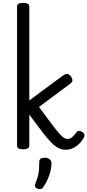

<svg xmlns="http://www.w3.org/2000/svg" viewBox="-20 -1035 614 1350"><path d="M143 15Q121 15 110.5 8.5Q100 2 100 -11V-989Q100 -1002 110.5 -1008.5Q121 -1015 143 -1015Q164 -1015 175 -1008.5Q186 -1002 186 -989V-329L423 -504Q438 -515 451.5 -515Q465 -515 479 -497Q488 -486 489.5 -472.5Q491 -459 473 -446L254 -283Q310 -207 344 -162Q378 -117 398 -94.5Q418 -72 431 -65Q444 -58 456 -58Q467 -58 475.5 -62.5Q484 -67 493.5 -76.5Q503 -86 515 -101Q524 -114 533.5 -115Q543 -116 556 -108Q572 -100 573.5 -88.5Q575 -77 568 -65Q549 -33 527 -15Q505 3 484 10.5Q463 18 445 18Q418 18 394.5 7.5Q371 -3 343.5 -30Q316 -57 278.5 -105.5Q241 -154 186 -229V-11Q186 2 175 8.5Q164 15 143 15ZM242 291Q230 286 227 278Q224 270 229 255Q241 224 247 202Q253 180 254.5 157.5Q256 135 256 105Q256 88 265.5 81Q275 74 294 74Q317 74 329.5 85Q342 96 342 115Q342 140 335 168Q328 196 316 223.5Q304 251 288 275Q278 291 268 294Q258 297 242 291Z"/></svg>

Font: Playwrite PE
Style: Regular
Weight: 400
Designer: Veronika Burian, José Scaglione
Foundry: TypeTogether
Version: Version 1.002